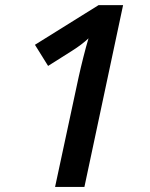

<svg xmlns="http://www.w3.org/2000/svg" viewBox="-20 -734 591 754"><path d="M196.3 0 288.6 -430.2Q296.4 -465.8 307.4 -509.5Q318.4 -553.2 327.6 -583.5Q301.3 -558.6 263.2 -534.7L168.9 -475.1L117.2 -558.1L367.2 -713.9H463.4L311.5 0Z"/></svg>

Font: Open Sans SemiBold
Style: Italic
Weight: 600
Italic angle: -12°
Designer: Monotype Design Team
Foundry: Monotype Imaging Inc.
Version: Version 3.003; ttfautohint (v1.8.4)